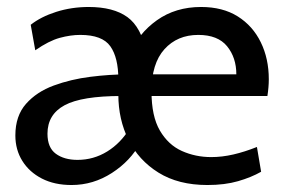

<svg xmlns="http://www.w3.org/2000/svg" viewBox="-20 -520 820 550"><path d="M185 10Q136 10 100 -8.5Q64 -27 44 -59Q24 -91 24 -132Q24 -188 54.5 -222.5Q85 -257 134 -275Q183 -293 239 -300Q295 -307 345 -307H657Q657 -355 630.5 -387.5Q604 -420 548 -420Q488 -420 451 -379Q414 -338 414 -258Q414 -187 438 -146Q462 -105 501 -87.5Q540 -70 585 -70Q616 -70 648.5 -77.5Q681 -85 716 -99L728 -28Q700 -12 662 -1Q624 10 574 10Q491 10 434 -25.5Q377 -61 348 -119.5Q319 -178 319 -249V-293Q319 -355 296 -387.5Q273 -420 210 -420Q182 -420 151 -411.5Q120 -403 81 -376L68 -449Q97 -472 141 -486Q185 -500 234 -500Q305 -500 345 -471Q385 -442 399 -370L351 -364Q376 -424 429.5 -462Q483 -500 556 -500Q618 -500 661 -473Q704 -446 727 -399Q750 -352 750 -293Q750 -282 749 -270Q748 -258 746 -245H328Q214 -245 165 -218.5Q116 -192 116 -137Q116 -97 140 -79.5Q164 -62 202 -62Q248 -62 287 -86Q326 -110 352 -153L382 -111Q354 -59 300.5 -24.5Q247 10 185 10Z"/></svg>

Font: Cabin VF Beta
Style: Regular
Weight: 400
Designer: Pablo Impallari
Foundry: Pablo Impallari. http://www.impallari.com Igino Marini. http://www.ikern.com
Version: Version 2.200